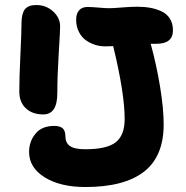

<svg xmlns="http://www.w3.org/2000/svg" viewBox="-20 -773 744 767"><path d="M152.8 -315.9Q108.9 -315.9 83 -340.6Q57.1 -365.2 57.1 -407.2Q57.1 -460.9 61.5 -553.7Q65.9 -646.5 65.9 -680.2Q65.9 -717.8 79.1 -735.4Q92.3 -752.9 125 -752.9Q164.1 -752.9 192.1 -727.5Q220.2 -702.1 220.2 -667Q220.2 -650.4 214.6 -559.6Q209 -468.8 209 -400.9Q209 -315.9 152.8 -315.9ZM320.8 -25.9Q220.7 -25.9 158.4 -64.7Q96.2 -103.5 96.2 -166Q96.2 -207.5 121.6 -238.8Q147 -270 196.8 -270Q220.7 -270 231 -259.8Q241.2 -249.5 241.2 -229Q241.2 -202.6 259.3 -189.7Q277.3 -176.8 320.8 -176.8Q407.7 -176.8 442.9 -205.1Q478 -233.4 478 -296.9Q478 -400.9 432.1 -588.9Q418.9 -587.9 397.9 -587.9Q379.4 -587.9 360.4 -593.8Q341.3 -599.6 323.7 -611.8Q306.2 -624 295.2 -645.5Q284.2 -667 284.2 -694.8Q284.2 -718.3 295.9 -731.7Q307.6 -745.1 329.1 -745.1Q346.2 -745.1 373.5 -742.7Q400.9 -740.2 416 -740.2Q432.6 -740.2 467.3 -743.2Q502 -746.1 528.8 -746.1Q556.6 -746.1 579.8 -741.9Q603 -737.8 624.5 -728Q646 -718.3 658.4 -699Q670.9 -679.7 670.9 -651.9Q670.9 -598.1 605 -598.1H582Q605 -514.6 619.4 -427Q633.8 -339.4 633.8 -275.9Q633.8 -147.9 554.9 -86.9Q476.1 -25.9 320.8 -25.9Z"/></svg>

Font: Shantell Sans Irregular Bouncy
Style: Bold
Weight: 700
Designer: Stephen Nixon, Anya Danilova, Shantell Martin
Foundry: Arrow Type
Version: Version 1.006;[9816181b4]